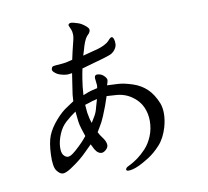

<svg xmlns="http://www.w3.org/2000/svg" viewBox="-93 -885 1185 1094"><g transform="rotate(-10 500.0 -338.5)"><path d="M357 -573Q362 -595 367.5 -620.5Q373 -646 379.5 -669.5Q386 -693 386.5 -705.5Q387 -718 385 -731Q383 -741 376 -755.5Q369 -770 371 -773Q373 -779 381 -781Q387 -783 402.5 -779Q418 -775 430.5 -770.5Q443 -766 458 -755Q473 -744 479 -736Q484 -730 484 -722.5Q484 -715 477 -705L463 -690Q455 -681 446.5 -659.5Q438 -638 434 -621L423 -585Q444 -591 466.5 -596.5Q489 -602 509 -607.5Q529 -613 548.5 -622.5Q568 -632 578.5 -644Q589 -656 594.5 -659Q600 -662 604.5 -659.5Q609 -657 612.5 -646Q616 -635 615.5 -618.5Q615 -602 602 -585.5Q589 -569 570 -562Q551 -555 530 -549Q509 -543 445 -525L406 -514Q400 -487 395.5 -458.5Q391 -430 389 -412L385 -363Q424 -379 435 -381L469 -389Q471 -398 471 -404Q471 -410 469 -424Q467 -438 466.5 -446.5Q466 -455 470.5 -461Q475 -467 489 -465Q506 -463 519.5 -450.5Q533 -438 535 -426Q535 -420 532 -410L527 -395Q556 -394 590.5 -392Q625 -390 672.5 -374.5Q720 -359 753.5 -327Q787 -295 809 -240Q829 -184 807 -104Q789 -42 754.5 -4.5Q720 33 684 55.5Q648 78 626 88Q604 98 589 101.5Q574 105 564.5 105Q555 105 552 100.5Q549 96 554 89Q556 85 565 80.5Q574 76 587.5 69Q601 62 624 45.5Q647 29 672.5 2Q698 -25 715 -66Q732 -107 732 -154Q732 -197 714.5 -235.5Q697 -274 656 -302Q615 -330 561 -332L514 -335Q503 -302 495.5 -281Q488 -260 473.5 -225.5Q459 -191 444 -168L428 -141Q434 -129 438 -123L457 -96Q468 -79 469.5 -63Q471 -47 456 -33.5Q441 -20 427.5 -21.5Q414 -23 402 -36Q391 -49 385 -64L377 -80Q359 -63 339.5 -43Q320 -23 296 -3.5Q272 16 240.5 36.5Q209 57 192 56Q175 55 158 32Q141 9 143.5 -60.5Q146 -130 162 -170Q178 -210 214 -251.5Q250 -293 283 -313L322 -339Q323 -362 324.5 -375.5Q326 -389 335 -446L343 -498Q331 -496 320 -495Q309 -494 291 -498Q273 -502 262.5 -507Q252 -512 242 -521.5Q232 -531 233 -539Q234 -547 238 -552Q242 -557 259.5 -558Q277 -559 298 -561Q319 -563 329 -566L357 -573ZM324 -279Q293 -258 264.5 -232.5Q236 -207 220 -168Q204 -129 202.5 -96Q201 -63 211.5 -49Q222 -35 235 -33Q248 -31 268 -46Q282 -56 306 -79Q330 -102 339 -113L355 -132Q348 -153 340 -178Q332 -203 330 -222L324 -279ZM457 -328Q422 -320 414 -316L385 -307Q387 -283 389 -261Q393 -238 396 -225L404 -199Q414 -215 426 -235.5Q438 -256 444 -283L457 -328Z"/></g></svg>

Font: ChillKai
Style: Regular
Weight: 400
Designer: ChillType
Foundry: 寒蝉字型
Version: Version 2.000